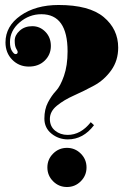

<svg xmlns="http://www.w3.org/2000/svg" viewBox="-20 -740 544 770"><path d="M248.5 10Q216 10 193 -13Q170 -36 170 -68.5Q170 -101 193 -124Q216 -147 248.5 -147Q281 -147 304 -124Q327 -101 327 -68.5Q327 -36 304 -13Q281 10 248.5 10ZM251 -534Q251 -683 146 -683Q97 -683 58.5 -650Q20 -617 20 -571Q20 -548 28 -535.5Q36 -523 42 -523Q51 -523 51 -532Q51 -535 45 -545Q39 -555 39 -577Q39 -599 59 -617Q79 -635 109.5 -635Q140 -635 162 -612.5Q184 -590 184 -555.5Q184 -521 159.5 -497Q135 -473 95.5 -473Q56 -473 29 -500.5Q2 -528 2 -570Q2 -635 62.5 -677.5Q123 -720 215 -720Q338 -720 396 -671.5Q454 -623 454 -549Q454 -497 426 -458Q398 -419 357.5 -397Q317 -375 276.5 -357Q236 -339 208 -316Q180 -293 180 -263Q180 -233 201 -216Q222 -199 251 -199Q304 -199 344 -250L357 -238Q314 -181 252 -181Q215 -181 186.5 -204Q158 -227 158 -264.5Q158 -302 172.5 -329.5Q187 -357 204.5 -375.5Q222 -394 236.5 -435.5Q251 -477 251 -534Z"/></svg>

Font: Elsie Black
Style: Regular
Weight: 900
Designer: Alejandro Inler
Foundry: Alejandro Inler
Version: 1.002